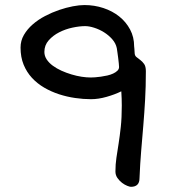

<svg xmlns="http://www.w3.org/2000/svg" viewBox="-20 -699 701 752"><path d="M432.1 -27.3Q432.1 -55.2 436 -81.3Q439.9 -107.4 444.6 -137Q449.2 -166.5 453.1 -202.1Q457 -237.8 457 -285.6Q457 -298.8 456.5 -313Q456.1 -327.1 455.1 -341.3Q429.2 -328.6 397.2 -319.6Q365.2 -310.5 336.4 -310.5Q306.2 -310.5 274.2 -315.2Q242.2 -319.8 211.4 -329.8Q180.7 -339.8 153.3 -355.7Q126 -371.6 105.2 -394Q84.5 -416.5 72.5 -445.8Q60.5 -475.1 60.5 -512.7Q60.5 -539.6 73.7 -562.3Q86.9 -585 108.2 -603.5Q129.4 -622.1 156.5 -636.2Q183.6 -650.4 211.4 -659.9Q239.3 -669.4 265.1 -674.3Q291 -679.2 310.5 -679.2Q349.6 -679.2 385 -667.5Q420.4 -655.8 447 -634.5Q473.6 -613.3 489.5 -583.5Q505.4 -553.7 505.4 -517.1Q505.4 -516.1 506.3 -508.3Q507.3 -500.5 507.3 -492.7Q507.3 -481.4 514.2 -475.8Q521 -470.2 529.3 -464.1Q537.6 -458 544.4 -448.5Q551.3 -439 551.3 -419.9Q551.3 -358.9 548.3 -307.6Q545.4 -256.3 541.3 -207.5Q537.1 -158.7 533 -108.6Q528.8 -58.6 526.4 -1Q526.4 32.7 492.7 32.7Q488.3 32.7 478.3 28.8Q468.3 24.9 458 17.1Q447.8 9.3 439.9 -2Q432.1 -13.2 432.1 -27.3ZM335.4 -395.5Q341.8 -395.5 352.3 -396.2Q362.8 -397 375.2 -398.7Q387.7 -400.4 400.4 -403.3Q413.1 -406.2 423.1 -410.9Q433.1 -415.5 439.7 -421.9Q446.3 -428.2 446.3 -436.5Q446.3 -440.9 445.3 -450.7Q444.3 -460.4 442.9 -471.9Q441.4 -483.4 439.9 -493.9Q438.5 -504.4 437.5 -510.3Q433.6 -529.3 419.7 -545.2Q405.8 -561 387.5 -572.5Q369.1 -584 349.1 -590.3Q329.1 -596.7 313.5 -596.7Q291.5 -596.7 263.9 -590.8Q236.3 -585 211.9 -572.5Q187.5 -560.1 170.7 -541Q153.8 -522 153.8 -495.6Q153.8 -480 162.8 -466.3Q171.9 -452.6 186.8 -441.7Q201.7 -430.7 220.7 -422.1Q239.7 -413.6 260 -407.5Q280.3 -401.4 299.8 -398.4Q319.3 -395.5 335.4 -395.5Z"/></svg>

Font: Short Stack
Style: Regular
Weight: 400
Designer: James Grieshaber
Foundry: James Grieshaber
Version: Version 1.002